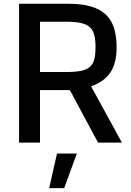

<svg xmlns="http://www.w3.org/2000/svg" viewBox="-20 -747 685 1006"><path d="M339.1 -727.3Q409.1 -727.3 457.2 -712.9Q505.3 -698.5 535 -670.1Q564.6 -641.7 577.8 -598.9Q590.9 -556.1 590.9 -499.3Q590.9 -456 582.6 -423.3Q574.2 -390.6 557.5 -366.1Q540.8 -341.6 515.8 -324.2Q490.8 -306.8 457.4 -294.4L618.6 0H493.6L345.9 -275.2H189.6V0H79.9V-727.3ZM189.6 -369.7H328.8Q375.7 -369.7 405.2 -375.9Q434.7 -382.1 451.3 -397Q468 -411.9 474.3 -437Q480.5 -462 480.5 -499.3Q480.5 -536.9 474.3 -562.5Q468 -588.1 451.2 -603.9Q434.3 -619.7 404.5 -626.4Q374.6 -633.2 327.4 -633.2H189.6ZM237.6 238.6 278.8 57.5H382.8L316.4 238.6Z"/></svg>

Font: Cannonade Med
Style: Regular
Weight: 500
Designer: Rasmus Andersson
Foundry: rsms
Version: Version 3.012;git-f93a4a705